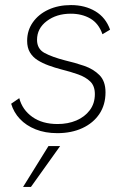

<svg xmlns="http://www.w3.org/2000/svg" viewBox="-20 -519 510 757"><path d="M206 6Q158 6 120.5 -9Q83 -24 58.5 -50Q34 -76 24 -110L56 -132Q68 -86 107.5 -58Q147 -30 207 -30Q248 -30 281 -44Q314 -58 334 -84.5Q354 -111 354 -148Q354 -180 336 -197.5Q318 -215 288.5 -225.5Q259 -236 223 -245Q196 -252 171.5 -261Q147 -270 128 -282Q109 -294 98 -312.5Q87 -331 87 -358Q87 -399 109.5 -431Q132 -463 171 -481Q210 -499 260 -499Q315 -499 356 -474.5Q397 -450 414 -402L384 -384Q369 -427 336 -446Q303 -465 259 -465Q203 -465 164.5 -436Q126 -407 126 -362Q126 -326 156 -310Q186 -294 236 -281Q275 -272 311.5 -259.5Q348 -247 372 -223Q396 -199 396 -155Q396 -106 372 -70Q348 -34 305 -14Q262 6 206 6ZM71 218 171 57H217L102 218Z"/></svg>

Font: Hanken Grotesk ExtraLight
Style: Italic
Weight: 250
Italic angle: -8°
Designer: Alfredo Marco Pradil
Foundry: Hanken Design Co.
Version: Version 3.013